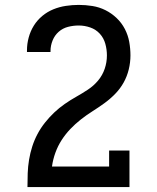

<svg xmlns="http://www.w3.org/2000/svg" viewBox="-20 -763 640 783"><path d="M92 0V-1Q92 -29 93 -56.5Q94 -84 98.5 -111.5Q103 -139 111.5 -165.5Q120 -192 133 -216.5Q146 -241 163.5 -263Q181 -285 201 -304Q221 -323 244 -339Q267 -355 291 -368.5Q315 -382 338.5 -397.5Q362 -413 380 -434.5Q398 -456 407 -482.5Q416 -509 416 -537Q416 -561 409.5 -584.5Q403 -608 387 -625.5Q371 -643 348 -651Q325 -659 301 -659Q279 -659 257.5 -653.5Q236 -648 219.5 -633.5Q203 -619 194.5 -598Q186 -577 186 -555V-551H90V-558Q90 -584 97 -610Q104 -636 118 -658.5Q132 -681 152.5 -698Q173 -715 197.5 -725Q222 -735 248.5 -739Q275 -743 301 -743Q329 -743 357 -738.5Q385 -734 410 -721.5Q435 -709 455.5 -689.5Q476 -670 489 -645Q502 -620 507 -592.5Q512 -565 512 -537Q512 -508 505 -479.5Q498 -451 484 -426Q470 -401 449.5 -380Q429 -359 405.5 -342Q382 -325 357.5 -309.5Q333 -294 310 -276Q287 -258 267 -237Q247 -216 231.5 -192Q216 -168 206 -140.5Q196 -113 192 -84H425V-149H508V0Z"/></svg>

Font: Iosevka HT Medium Extended
Style: Regular
Weight: 500
Width: 7
Monospace: yes
Designer: Belleve Invis
Foundry: Belleve Invis
Version: Version 32.3.0; ttfautohint (v1.8.4)